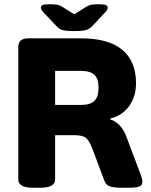

<svg xmlns="http://www.w3.org/2000/svg" viewBox="-20 -880 711 902"><path d="M137 2Q100 2 83 -8Q66 -18 66 -36V-660Q66 -700 114 -700H360Q490 -700 554.5 -646Q619 -592 619 -489Q619 -427 587 -382Q555 -337 498 -323V-319Q522 -312 542.5 -290.5Q563 -269 576 -232L642 -57Q649 -37 649 -26Q649 -9 634 -3.5Q619 2 583 2H549Q517 2 497.5 -4Q478 -10 470 -32L413 -184Q400 -218 384.5 -231.5Q369 -245 328 -245H239V-36Q239 -18 222 -8Q205 2 168 2ZM239 -387H360Q404 -387 423.5 -406Q443 -425 443 -467Q443 -510 423.5 -528.5Q404 -547 360 -547H239ZM443 -860Q469 -860 477.5 -856Q486 -852 486 -844Q486 -840 483.5 -834.5Q481 -829 473 -821L418 -762Q403 -745 385.5 -739.5Q368 -734 329 -734Q288 -734 271.5 -739.5Q255 -745 240 -763L185 -821Q177 -829 174.5 -835Q172 -841 172 -844Q172 -852 180 -856Q188 -860 214 -860Q234 -860 247.5 -858Q261 -856 274 -847L329 -813L385 -848Q398 -856 410.5 -858Q423 -860 443 -860Z"/></svg>

Font: Asap Semi Expanded ExtraBold
Style: Regular
Weight: 800
Width: 6
Designer: Pablo Cosgaya
Foundry: Omnibus-Type
Version: Version 3.001; ttfautohint (v1.8.4.7-5d5b)